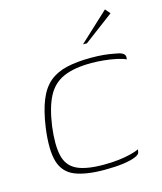

<svg xmlns="http://www.w3.org/2000/svg" viewBox="-91 -631 594 704"><g transform="rotate(-15 206.0 -279.0)"><path d="M220 5Q149 5 107.5 -12Q66 -29 53 -73.5Q40 -118 51 -200Q60 -263 76.5 -303Q93 -343 119.5 -365Q146 -387 185 -396Q224 -405 278 -405Q304 -405 325 -403Q346 -401 371 -396Q385 -394 392.5 -390Q400 -386 402.5 -380.5Q405 -375 403 -365Q392 -371 369 -376Q346 -381 320.5 -383.5Q295 -386 274 -386Q209 -386 168.5 -368.5Q128 -351 106.5 -310.5Q85 -270 75 -200Q66 -130 75.5 -89Q85 -48 120 -31Q155 -14 222 -14Q253 -14 278.5 -17Q304 -20 324 -25Q344 -30 357 -36L355 -25Q354 -17 337 -10Q320 -3 290.5 1Q261 5 220 5ZM262 -460 373 -563 389 -544 277 -460Z"/></g></svg>

Font: Genos Thin
Style: Italic
Weight: 100
Italic angle: -8°
Designer: Robert E. Leuschke
Foundry: Robert E. Leuschke
Version: Version 1.010